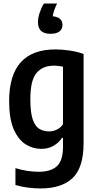

<svg xmlns="http://www.w3.org/2000/svg" viewBox="-20 -832 546 1082"><path d="M208 230Q175 230 137 225.2Q99 220.5 67 210.5V115.5Q133.5 136 198.5 136Q266 136 300.5 104.8Q335 73.5 335 -6V-55H329Q312 -28 282 -10.5Q252 7 211 7Q165 7 124 -19Q83 -45 57.2 -104Q31.5 -163 31.5 -262Q31.5 -553.5 292.5 -553.5Q332 -553.5 375 -546.8Q418 -540 451 -528V-25Q451 112 389.5 171Q328 230 208 230ZM256.5 -91.5Q279 -91.5 300.5 -101.8Q322 -112 335 -132V-456.5Q324.5 -458.5 310.5 -460.2Q296.5 -462 283.5 -462Q220.5 -462 185.8 -420.8Q151 -379.5 151 -273Q151 -199 164.2 -159.8Q177.5 -120.5 201.2 -106Q225 -91.5 256.5 -91.5ZM264 -641.5Q194 -641.5 194 -707.5Q194 -731.5 203.5 -760.2Q213 -789 227.5 -812H301.5Q281.5 -770.5 277 -740.5Q332 -735 332 -691Q332 -668.5 315.2 -655Q298.5 -641.5 264 -641.5Z"/></svg>

Font: Encode Sans Condensed SemiBold
Style: Regular
Weight: 600
Width: 3
Designer: Multiple Designers
Foundry: Impallari Type
Version: Version 3.000; ttfautohint (v1.8.3) -l 8 -r 50 -G 200 -x 14 